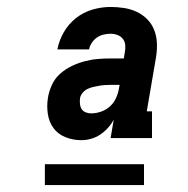

<svg xmlns="http://www.w3.org/2000/svg" viewBox="-20 -720 540 552"><path d="M214 -317Q190 -317 168.5 -325.5Q147 -334 134 -351.5Q121 -369 117.5 -392.5Q114 -416 118 -440Q121 -458 129.5 -476.5Q138 -495 153.5 -508.5Q169 -522 187 -530.5Q205 -539 224 -544Q243 -549 262 -550.5Q281 -552 299 -552H336L339 -571Q341 -581 340 -591Q339 -601 333 -608.5Q327 -616 317.5 -619.5Q308 -623 298 -623Q288 -623 277.5 -620.5Q267 -618 258.5 -612Q250 -606 244 -597Q238 -588 236 -578H145Q150 -604 163.5 -627.5Q177 -651 198.5 -668Q220 -685 246 -692.5Q272 -700 298 -700Q317 -700 336.5 -697Q356 -694 373 -686Q390 -678 403 -665Q416 -652 423 -634.5Q430 -617 431 -597.5Q432 -578 429 -558L402 -400H417V-323H298L307 -376Q300 -363 290 -352Q280 -341 268 -333Q256 -325 242 -321Q228 -317 214 -317Q214 -317 214 -317Q214 -317 214 -317ZM242 -394Q256 -394 270.5 -399Q285 -404 296 -414Q307 -424 313.5 -438Q320 -452 322 -466L324 -476H299Q291 -476 282.5 -475.5Q274 -475 265.5 -473.5Q257 -472 248 -470Q239 -468 231 -464Q223 -460 217 -452.5Q211 -445 210 -437Q209 -429 210 -420.5Q211 -412 215 -406Q219 -400 226.5 -397Q234 -394 242 -394ZM109 -188V-248H394V-188Z"/></svg>

Font: Iosevka Slab Extrabold Oblique
Style: Regular
Weight: 800
Italic angle: -9°
Monospace: yes
Designer: Belleve Invis
Foundry: Belleve Invis
Version: Version 11.1.1; ttfautohint (v1.8.3)